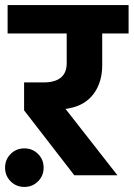

<svg xmlns="http://www.w3.org/2000/svg" viewBox="-60 -691 527 757"><path d="M-18 24Q-40 2 -40 -30Q-40 -62 -18 -84Q4 -106 36 -106Q68 -106 90 -84Q112 -62 112 -30Q112 2 90 24Q68 46 36 46Q4 46 -18 24ZM35 -256V-366H111Q203 -366 203 -442V-559H-30V-671H447V-559H343V-434Q343 -367 309.5 -321.5Q276 -276 213 -264Q205 -262 198 -262L403 0H233Z"/></svg>

Font: Hind Bold
Style: Regular
Weight: 700
Designer: Manushi Parikh, Satya Rajpurohit
Foundry: Indian Type Foundry
Version: Version 1.201;PS 1.0;hotconv 1.0.78;makeotf.lib2.5.61930; tt